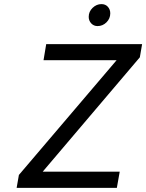

<svg xmlns="http://www.w3.org/2000/svg" viewBox="-20 -915 712 935"><path d="M61 0 72 -63 548 -622H192L205 -700H672L661 -636L188 -79H563L549 0ZM455 -788Q436.5 -788 424.2 -801.2Q412 -814.5 412 -833Q412 -858.5 431 -876.8Q450 -895 474 -895Q493.5 -895 505.2 -882Q517 -869 517 -850Q517 -824.5 498.5 -806.2Q480 -788 455 -788Z"/></svg>

Font: Overpass
Style: Italic
Weight: 400
Italic angle: -10°
Designer: Delve Withrington, Dave Bailey, Thomas Jockin
Foundry: Delve Fonts LLC
Version: Version 4.000